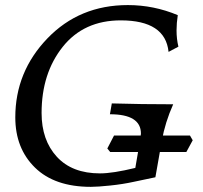

<svg xmlns="http://www.w3.org/2000/svg" viewBox="-20 -723 795 753"><path d="M336.4 9.8Q194.3 9.8 117.2 -65.7Q40 -141.1 40 -262.7Q40 -441.4 165.8 -572.3Q291.5 -703.1 481.4 -703.1Q583 -703.1 677.2 -663.6Q672.4 -632.3 672.4 -604Q672.4 -569.8 679.7 -540L641.1 -519.5Q628.4 -643.1 453.6 -643.1Q308.6 -643.1 225.8 -539.1Q143.1 -435.1 143.1 -279.8Q143.1 -173.3 202.9 -108.2Q262.7 -43 372.1 -43Q422.4 -43 510.7 -64.5Q532.7 -189.5 532.7 -199.2Q532.7 -274.9 411.1 -274.9L418.5 -317.4Q535.6 -314 659.2 -314Q627.4 -242.7 614.7 -171.1Q602.1 -99.6 589.4 -27.8Q546.4 -19 503.9 -9.8Q461.4 -0.5 412.4 4.6Q363.3 9.8 336.4 9.8ZM710.9 -127H412.1L400.9 -140.6L427.2 -191.4H725.1L735.8 -172.9Z"/></svg>

Font: Kelvinch
Style: Italic
Weight: 400
Italic angle: -10°
Designer: Paul James Miller
Foundry: High-Logic / Made with FontCreator
Version: Version 3.40;July 22, 2017;FontCreator 11.0.0.2388 64-bit